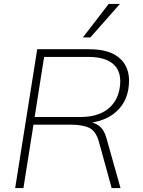

<svg xmlns="http://www.w3.org/2000/svg" viewBox="-20 -955 724 975"><path d="M57 0 169 -705H434Q544 -705 595.5 -652Q647 -599 632 -504Q623 -448 590 -408.5Q557 -369 507 -349Q457 -329 397 -329L405 -337H413Q453 -337 480.5 -318Q508 -299 521 -252L592 0H547L482 -236Q467 -290 432.5 -306Q398 -322 337 -322H150L99 0ZM156 -361H390Q475 -361 526 -400Q577 -439 588 -509Q600 -586 559 -626Q518 -666 428 -666H204ZM401 -765 532 -935H589L439 -765Z"/></svg>

Font: Mulish ExtraLight ExtraLight
Style: Italic
Weight: 250
Italic angle: -9°
Version: Version 3.603